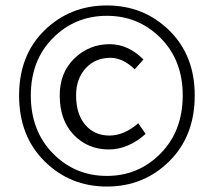

<svg xmlns="http://www.w3.org/2000/svg" viewBox="-20 -673 784 704"><path d="M50 -323Q50 -471 143.5 -562Q237 -653 372 -653Q507 -653 600.5 -561.5Q694 -470 694 -323Q694 -174 600.5 -81.5Q507 11 372 11Q237 11 143.5 -81.5Q50 -174 50 -323ZM372 -28Q488 -28 569 -110.5Q650 -193 650 -323Q650 -452 569 -533.5Q488 -615 372 -615Q255 -615 174 -533.5Q93 -452 93 -323Q93 -193 174 -110.5Q255 -28 372 -28ZM379 -125Q302 -125 250.5 -178.5Q199 -232 199 -323Q199 -407 253 -459Q307 -511 382 -511Q450 -511 506 -455L474 -419Q430 -461 385 -461Q329 -461 294 -422.5Q259 -384 259 -323Q259 -255 292.5 -215.5Q326 -176 381 -176Q435 -176 487 -221L514 -182Q450 -125 379 -125Z"/></svg>

Font: Assistant
Style: Regular
Weight: 400
Designer: Hebrew By Ben Nathan, Latin by Paul Hunt
Version: Version 2.001;PS 002.001;hotconv 1.0.88;makeotf.lib2.5.64775